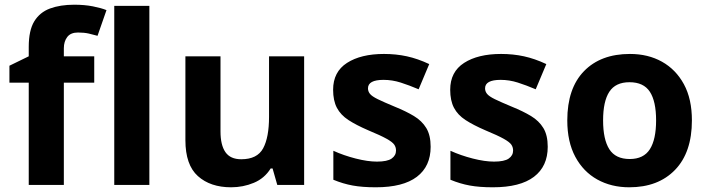

<svg xmlns="http://www.w3.org/2000/svg" viewBox="-20 -785 3002 815"><path d="M380 -434H251V0H102V-434H20V-506L102 -546V-586Q102 -656 125.5 -694.5Q149 -733 192.5 -749Q236 -765 295 -765Q339 -765 374.5 -758Q410 -751 432 -742L394 -633Q377 -638 357 -642.5Q337 -647 311 -647Q280 -647 265.5 -628Q251 -609 251 -580V-546H380Z M614 0H465V-760H614Z M1271 -546V0H1157L1137 -70H1129Q1103 -28 1057.5 -9Q1012 10 961 10Q873 10 820 -37.5Q767 -85 767 -190V-546H916V-227Q916 -169 937 -139Q958 -109 1004 -109Q1072 -109 1097 -155.5Q1122 -202 1122 -289V-546Z M1808 -162Q1808 -79 1749.5 -34.5Q1691 10 1575 10Q1518 10 1477 2.5Q1436 -5 1395 -22V-145Q1439 -125 1490 -112Q1541 -99 1580 -99Q1624 -99 1642.5 -112Q1661 -125 1661 -146Q1661 -160 1653.5 -171Q1646 -182 1621 -196Q1596 -210 1543 -232Q1492 -254 1459 -275.5Q1426 -297 1410 -327.5Q1394 -358 1394 -404Q1394 -480 1453 -518Q1512 -556 1610 -556Q1661 -556 1707 -546Q1753 -536 1802 -513L1757 -406Q1717 -423 1681 -434.5Q1645 -446 1608 -446Q1542 -446 1542 -410Q1542 -397 1550.5 -386.5Q1559 -376 1583.5 -364Q1608 -352 1656 -332Q1703 -313 1737 -292.5Q1771 -272 1789.5 -241.5Q1808 -211 1808 -162Z M2305 -162Q2305 -79 2246.5 -34.5Q2188 10 2072 10Q2015 10 1974 2.5Q1933 -5 1892 -22V-145Q1936 -125 1987 -112Q2038 -99 2077 -99Q2121 -99 2139.5 -112Q2158 -125 2158 -146Q2158 -160 2150.5 -171Q2143 -182 2118 -196Q2093 -210 2040 -232Q1989 -254 1956 -275.5Q1923 -297 1907 -327.5Q1891 -358 1891 -404Q1891 -480 1950 -518Q2009 -556 2107 -556Q2158 -556 2204 -546Q2250 -536 2299 -513L2254 -406Q2214 -423 2178 -434.5Q2142 -446 2105 -446Q2039 -446 2039 -410Q2039 -397 2047.5 -386.5Q2056 -376 2080.5 -364Q2105 -352 2153 -332Q2200 -313 2234 -292.5Q2268 -272 2286.5 -241.5Q2305 -211 2305 -162Z M2917 -274Q2917 -138 2845.5 -64Q2774 10 2651 10Q2575 10 2515.5 -23Q2456 -56 2422 -119.5Q2388 -183 2388 -274Q2388 -410 2459 -483Q2530 -556 2654 -556Q2731 -556 2790 -523Q2849 -490 2883 -427.5Q2917 -365 2917 -274ZM2540 -274Q2540 -193 2566.5 -151.5Q2593 -110 2653 -110Q2712 -110 2738.5 -151.5Q2765 -193 2765 -274Q2765 -355 2738.5 -395.5Q2712 -436 2652 -436Q2593 -436 2566.5 -395.5Q2540 -355 2540 -274Z"/></svg>

Font: Noto Sans Gujarati UI
Style: Bold
Weight: 700
Designer: Jelle Bosma - Monotype Design Team, Universal Thirst
Foundry: Monotype Imaging Inc.
Version: Version 2.106; ttfautohint (v1.8.4.7-5d5b)